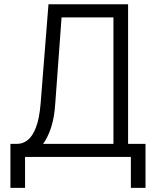

<svg xmlns="http://www.w3.org/2000/svg" viewBox="-20 -743 738 909"><path d="M29.3 146.5V-62H62.5Q87.9 -62 110.8 -79.6Q133.8 -97.2 150.1 -139.2Q166.5 -181.2 172.4 -253.9L209.5 -722.7H586.4V-62H668.9V146.5H599.6V0H98.6V146.5ZM241.7 -253.9Q237.3 -185.5 221.7 -138.7Q206.1 -91.8 184.1 -62H517.1V-660.6H271.5Z"/></svg>

Font: Giphurs Light
Style: Regular
Weight: 300
Version: Version 0.920; ttfautohint (v1.8.4.7-5d5b)